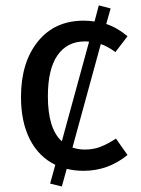

<svg xmlns="http://www.w3.org/2000/svg" viewBox="-20 -615 517 705"><path d="M291 -65.9Q322.3 -65.9 347.7 -75.4Q373 -85 405.8 -106L448.2 -45.9Q377 12.2 287.1 12.2Q253.4 12.2 225.1 4.9L207 69.8L164.1 59.1L183.1 -9.8Q122.6 -39.1 89.8 -103Q57.1 -167 57.1 -258.8Q57.1 -385.7 118.9 -462.4Q180.7 -539.1 287.1 -539.1Q307.6 -539.1 327.1 -536.1L342.8 -595.2L386.2 -584L370.1 -526.9Q410.6 -513.7 448.2 -481.9L403.8 -423.8Q373.5 -445.8 350.1 -453.1L246.1 -73.2Q267.6 -65.9 291 -65.9ZM291 -462.9Q227.1 -462.9 191.4 -412.4Q155.8 -361.8 155.8 -261.2Q155.8 -142.1 207 -96.2L307.1 -461.9Q302.2 -462.9 291 -462.9Z"/></svg>

Font: FiraGO
Style: Regular
Weight: 400
Designer: bBox Type
Foundry: bBox Type GmbH
Version: Version 1.001;PS 001.001;hotconv 1.0.88;makeotf.lib2.5.64775